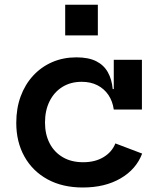

<svg xmlns="http://www.w3.org/2000/svg" viewBox="-20 -802 684 832"><path d="M339 10.5Q250.5 10.5 185.8 -25Q121 -60.5 85.8 -123.8Q50.5 -187 50.5 -269.5Q50.5 -332.5 69.5 -384.2Q88.5 -436 123.5 -474Q158.5 -512 206.2 -532.8Q254 -553.5 311 -553.5Q363.5 -553.5 396.8 -536.8Q430 -520 447.2 -489.2Q464.5 -458.5 468.5 -416H496L473 -327.5Q468 -363.5 449.8 -390.5Q431.5 -417.5 402.2 -432.5Q373 -447.5 334 -447.5Q286 -447.5 250.2 -425.2Q214.5 -403 194.8 -363.2Q175 -323.5 175 -271Q175 -220 195 -181.2Q215 -142.5 252 -120.8Q289 -99 340.5 -99Q392 -99 428.5 -121Q465 -143 480 -180.5L596 -136.5Q570 -68 502.2 -28.8Q434.5 10.5 339 10.5ZM473 -327.5V-543H595V-327.5ZM262.5 -781.5H404V-648.5H262.5Z"/></svg>

Font: Hepta Slab ExtraLight SemiBold
Style: Regular
Weight: 600
Version: Version 1.102